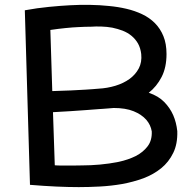

<svg xmlns="http://www.w3.org/2000/svg" viewBox="-20 -725 780 782"><path d="M702.1 -190.9Q703.6 -138.7 685.5 -102.1Q667.5 -64.9 636.5 -39.8Q605.5 -14.6 564.5 1Q522.9 16.1 478 24.4Q432.6 32.2 386.7 34.7Q340.8 37.1 300.8 37.1Q260.3 37.1 210.7 34.9Q161.1 32.7 102.1 27.8L81.1 -683.1Q131.8 -692.4 179.7 -697Q227.5 -701.7 265.1 -703.6Q309.1 -706.1 348.1 -705.1Q385.7 -704.6 422.9 -700.7Q460.4 -697.3 494.9 -689.2Q529.3 -681.2 559.1 -667Q588.4 -653.3 610.8 -630.9Q632.8 -608.9 645.5 -577.9Q658.2 -546.9 658.2 -504.9Q658.2 -450.2 638.2 -411.4Q618.2 -372.6 585.9 -347.2Q625 -334 648.7 -309.8Q672.4 -285.6 685.5 -255.9Q698.2 -226.6 702.1 -190.9ZM350.1 -616.2Q327.6 -616.2 300.3 -614.7Q277.3 -613.8 247.8 -610.8Q218.3 -607.9 185.1 -603L192.9 -354Q234.9 -355 269.3 -356.7Q303.7 -358.4 328.6 -359.9Q343.3 -360.8 356.4 -361.8Q369.6 -362.8 380.9 -363.8Q417 -365.7 450 -375.7Q482.9 -385.7 507.3 -403.3Q531.7 -420.9 545.2 -446.3Q558.6 -471.7 555.2 -504.9Q552.2 -529.8 542 -547.9Q521.5 -583.5 479.5 -600.1Q460.4 -607.4 437.5 -612.3Q415.5 -616.2 393.1 -616.9Q370.6 -617.7 350.1 -616.2ZM442.9 -285.2Q438 -284.7 424.8 -283.7Q411.6 -282.7 399.4 -281.7Q387.2 -280.8 384.8 -280.8L327.1 -276.4Q300.8 -274.4 266.6 -272.2Q232.4 -270 195.8 -268.1L203.1 -51.8Q210 -51.3 216.8 -51Q223.6 -50.8 230 -50.8H255.9Q267.1 -50.8 281.7 -50.8Q296.4 -50.8 314 -51.3Q348.6 -51.3 387 -54.7Q425.3 -58.1 463.9 -65.9Q502 -74.2 532.7 -89.4Q563 -105 581.3 -129.2Q599.6 -153.3 598.1 -189.9Q593.8 -216.3 575.7 -237.3Q556.6 -258.8 524.2 -272Q491.7 -285.2 442.9 -285.2Z"/></svg>

Font: Preahvihear
Style: Regular
Weight: 400
Designer: Danh Hong
Version: Version 8.002; ttfautohint (v1.8.3)